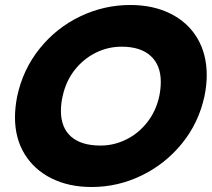

<svg xmlns="http://www.w3.org/2000/svg" viewBox="-20 -734 848 769"><path d="M40 -264Q40 -304 49 -349Q72 -456 138.5 -539Q205 -622 300.5 -668Q396 -714 502 -714Q593 -714 662.5 -679.5Q732 -645 770 -581.5Q808 -518 808 -433Q808 -393 799 -349Q776 -242 709 -159.5Q642 -77 547 -31Q452 15 347 15Q256 15 186.5 -19.5Q117 -54 78.5 -117Q40 -180 40 -264ZM618 -349Q624 -379 624 -406Q624 -473 583.5 -510Q543 -547 467 -547Q412 -547 363 -522.5Q314 -498 279 -453.5Q244 -409 231 -349Q224 -320 224 -290Q224 -223 264.5 -187Q305 -151 383 -151Q436 -151 485 -175Q534 -199 569.5 -244Q605 -289 618 -349Z"/></svg>

Font: Prompt
Style: Bold Italic
Weight: 700
Italic angle: -12°
Designer: Katatrad Team
Foundry: CadsonDemak
Version: Version 1.001